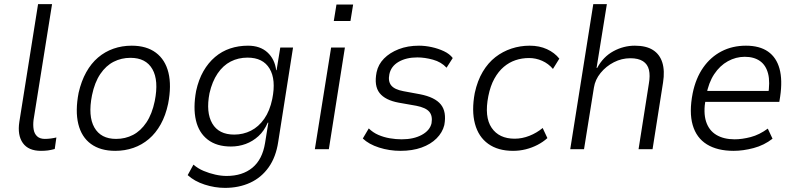

<svg xmlns="http://www.w3.org/2000/svg" viewBox="-20 -725 3873 933"><path d="M179 8Q118 8 91 -30Q64 -68 74 -133L165 -705H233L143 -142Q140 -117 143.5 -96Q147 -75 160.5 -62.5Q174 -50 198 -50Q212 -50 227 -52Q242 -54 254 -57L246 -1Q228 4 213 6Q198 8 179 8Z M540 8Q468 8 422 -25.5Q376 -59 360.5 -122.5Q345 -186 362 -274Q375 -331 399 -374Q423 -417 456.5 -445.5Q490 -474 531.5 -488.5Q573 -503 620 -503Q692 -503 737.5 -469Q783 -435 798.5 -372Q814 -309 797 -221Q785 -164 761 -121Q737 -78 703.5 -49.5Q670 -21 628.5 -6.5Q587 8 540 8ZM544 -50Q589 -50 626.5 -69.5Q664 -89 691.5 -130Q719 -171 732 -234Q752 -334 720.5 -389Q689 -444 614 -444Q570 -444 532.5 -425Q495 -406 467.5 -365.5Q440 -325 427 -262Q407 -161 438.5 -105.5Q470 -50 544 -50Z M1073 188Q1024 188 974.5 172Q925 156 892 126L920 75Q942 94 969.5 105.5Q997 117 1026 123.5Q1055 130 1081 130Q1158 130 1206.5 90Q1255 50 1268 -30L1284 -129H1281Q1264 -89 1236 -63.5Q1208 -38 1174 -25.5Q1140 -13 1102 -13Q1033 -13 989.5 -46.5Q946 -80 932 -140.5Q918 -201 933 -283Q945 -338 968.5 -379Q992 -420 1025 -448Q1058 -476 1098.5 -489.5Q1139 -503 1185 -503Q1244 -503 1279.5 -470.5Q1315 -438 1322 -384H1324L1342 -494H1404L1332 -36Q1321 38 1285.5 88Q1250 138 1195.5 163Q1141 188 1073 188ZM1118 -71Q1162 -71 1199.5 -90Q1237 -109 1264 -147.5Q1291 -186 1303 -244Q1322 -338 1290 -391.5Q1258 -445 1183 -445Q1138 -445 1101 -426Q1064 -407 1037.5 -368Q1011 -329 998 -272Q980 -179 1011.5 -125Q1043 -71 1118 -71Z M1602 -623 1615 -703H1696L1683 -623ZM1510 0 1589 -494H1656L1578 0Z M1926 8Q1872 8 1822 -8Q1772 -24 1743 -52L1772 -101Q1792 -81 1818.5 -69.5Q1845 -58 1874.5 -53Q1904 -48 1932 -48Q1990 -48 2029.5 -69.5Q2069 -91 2077 -126Q2083 -162 2066 -182Q2049 -202 2003 -211L1918 -226Q1852 -238 1824.5 -273Q1797 -308 1810 -374Q1818 -412 1846 -440.5Q1874 -469 1917.5 -486Q1961 -503 2016 -503Q2046 -503 2078 -496Q2110 -489 2137.5 -476Q2165 -463 2180 -443L2150 -396Q2124 -424 2084 -435Q2044 -446 2008 -446Q1954 -446 1917 -424.5Q1880 -403 1872 -364Q1865 -330 1881 -310Q1897 -290 1940 -282L2021 -267Q2093 -253 2122 -217.5Q2151 -182 2139 -117Q2130 -81 2101.5 -52.5Q2073 -24 2028.5 -8Q1984 8 1926 8Z M2473 8Q2400 8 2352.5 -26Q2305 -60 2288 -123.5Q2271 -187 2287 -273Q2300 -333 2326 -376.5Q2352 -420 2387.5 -447.5Q2423 -475 2465.5 -489Q2508 -503 2554 -503Q2601 -503 2638 -486Q2675 -469 2698 -440L2667 -390Q2645 -416 2614.5 -429.5Q2584 -443 2551 -443Q2516 -443 2485 -432.5Q2454 -422 2428 -400Q2402 -378 2382.5 -343Q2363 -308 2353 -258Q2333 -157 2369 -104Q2405 -51 2481 -51Q2517 -51 2552.5 -65Q2588 -79 2617 -103L2640 -54Q2619 -35 2592 -21Q2565 -7 2535 0.5Q2505 8 2473 8Z M2751 0 2863 -705H2929L2879 -395H2882Q2911 -449 2960.5 -476Q3010 -503 3065 -503Q3120 -503 3153 -482Q3186 -461 3198.5 -421Q3211 -381 3202 -324L3151 0H3083L3133 -318Q3140 -358 3133.5 -385.5Q3127 -413 3104.5 -427.5Q3082 -442 3043 -442Q3001 -442 2963 -422.5Q2925 -403 2898.5 -370.5Q2872 -338 2866 -299L2818 0Z M3545 8Q3466 8 3415 -23.5Q3364 -55 3346 -117.5Q3328 -180 3346 -272Q3361 -345 3397 -396.5Q3433 -448 3486 -475.5Q3539 -503 3605 -503Q3671 -503 3712 -474.5Q3753 -446 3768 -391Q3783 -336 3771 -255L3767 -230H3389L3398 -283H3736L3712 -260Q3723 -326 3712.5 -367Q3702 -408 3673 -428.5Q3644 -449 3599 -449Q3556 -449 3517 -427.5Q3478 -406 3450.5 -364.5Q3423 -323 3412 -262L3409 -244Q3397 -178 3411 -134.5Q3425 -91 3461 -69.5Q3497 -48 3550 -48Q3586 -48 3628 -59Q3670 -70 3711 -100L3734 -51Q3693 -19 3642 -5.5Q3591 8 3545 8Z"/></svg>

Font: Nunito Sans 7pt SemiCondensed Light
Style: Italic
Weight: 300
Width: 4
Italic angle: -9°
Designer: Vernon Adams
Foundry: Vernon Adams
Version: Version 3.101;gftools[0.9.27]